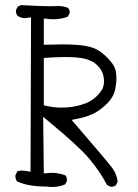

<svg xmlns="http://www.w3.org/2000/svg" viewBox="-20 -745 540 749"><path d="M413.1 -16.6Q424.3 -16.6 432.1 -22L439 -35.6Q436 -64.9 418.9 -88.4Q398.9 -115.7 259.3 -277.3L281.7 -281.7Q311.5 -287.1 339.1 -299.1Q366.7 -311 396 -339.4Q424.3 -366.7 430.2 -400.9Q434.1 -421.9 434.1 -437.5Q434.1 -453.1 432.1 -465.3Q428.2 -490.7 398.4 -520.3Q368.7 -549.8 342.3 -558.6Q314.9 -567.9 273.9 -570.3Q251 -571.8 222.9 -571.8Q194.8 -571.8 150.9 -570.3V-672.9L165.5 -671.4Q177.7 -669.9 188.5 -669.9Q219.2 -669.9 244.6 -680.2L251.5 -693.4Q252 -694.3 252 -695.3Q252 -706.5 246.1 -713.9Q227.5 -721.7 206.1 -721.7Q202.1 -721.7 196 -721.2Q189.9 -720.7 176.8 -720.7Q139.6 -720.7 61.5 -725.1L48.8 -718.8L42.5 -705.6Q42 -704.1 42 -703.1Q42 -691.4 48.3 -683.6Q61 -674.3 77.1 -674.3Q81.5 -674.3 85.9 -675.3L101.1 -677.2L99.1 -75.2L84 -77.6Q73.2 -79.6 66.7 -79.6Q60.1 -79.6 56.6 -79.1Q50.8 -78.1 47.4 -76.2L40.5 -62Q40 -60.5 40 -58.6Q40 -56.6 40.3 -54Q40.5 -51.3 41.5 -48.3Q43 -42.5 45.9 -37.6Q70.3 -26.4 100.1 -21.7Q129.9 -17.1 162.1 -17.1H163.1Q174.3 -15.6 184.1 -15.6Q210.9 -15.6 234.4 -25.9L240.7 -38.6Q241.2 -40 241.2 -41.5Q241.2 -53.2 235.8 -60.5Q210 -70.8 181.2 -70.8Q173.3 -70.8 165 -69.8L150.9 -68.4L148.4 -289.1L170.4 -271Q289.6 -172.4 329.8 -124Q370.1 -75.7 397.5 -23.4L410.6 -17.1Q412.1 -16.6 413.1 -16.6ZM307.6 -339.8 308.6 -340.3Q308.1 -339.8 307.6 -339.8ZM307.6 -339.8Q268.1 -325.2 219.2 -325.2Q190.9 -325.2 161.1 -332L150.9 -334V-519Q202.6 -522.5 230.2 -522.5Q257.8 -522.5 276.9 -521Q324.2 -517.6 350.6 -498Q385.7 -471.2 385.7 -428.2Q385.7 -409.7 378.4 -396.5Q366.7 -376 346.2 -360.4Q325.7 -344.7 307.6 -339.8Z"/></svg>

Font: NaikaiFont
Style: ExtraLight
Weight: 200
Version: Version 1.89